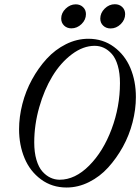

<svg xmlns="http://www.w3.org/2000/svg" viewBox="-20 -856 650 890"><path d="M492.7 -724.1Q471.7 -724.1 458.3 -737.1Q444.8 -750 444.8 -769.5Q444.8 -795.9 465.3 -816.2Q485.8 -836.4 512.2 -836.4Q533.2 -836.4 546.6 -823.5Q560.1 -810.5 560.1 -790.5Q560.1 -764.2 539.6 -744.1Q519 -724.1 492.7 -724.1ZM311 -724.6Q290.5 -724.6 277.1 -737.5Q263.7 -750.5 263.7 -770Q263.7 -795.9 284.4 -815.9Q305.2 -835.9 331.1 -835.9Q351.6 -835.9 365 -823Q378.4 -810.1 378.4 -790.5Q378.4 -764.2 357.9 -744.4Q337.4 -724.6 311 -724.6ZM288.6 13.2Q221.2 13.2 170.2 -24.4Q119.1 -62 93.8 -122.8Q68.4 -183.6 68.4 -256.8Q68.4 -314 83.7 -374Q99.1 -434.1 128.4 -487.5Q157.7 -541 196.5 -583.5Q235.4 -626 285.6 -651.1Q335.9 -676.3 389.6 -676.3Q457 -676.3 508.1 -638.7Q559.1 -601.1 584.5 -540.5Q609.9 -480 609.9 -406.2Q609.9 -349.1 594.5 -289.1Q579.1 -229 549.6 -175.5Q520 -122.1 481.4 -79.6Q442.9 -37.1 392.6 -12Q342.3 13.2 288.6 13.2ZM256.3 -22.9Q328.1 -22.9 393.3 -88.4Q458.5 -153.8 497.3 -257.6Q536.1 -361.3 536.1 -470.7Q536.1 -516.6 526.1 -551.3Q516.1 -585.9 498.8 -605.5Q481.4 -625 461.4 -634.3Q441.4 -643.6 418.9 -643.6Q365.2 -643.6 313.2 -604.5Q261.2 -565.4 223.1 -502.9Q185.1 -440.4 161.9 -358.9Q138.7 -277.3 138.7 -195.8Q138.7 -149.9 148.9 -115.2Q159.2 -80.6 176.3 -61.3Q193.4 -42 213.6 -32.5Q233.9 -22.9 256.3 -22.9Z"/></svg>

Font: Elstob
Style: Italic
Weight: 400
Italic angle: -20°
Designer: Peter S. Baker
Version: Version 1.015